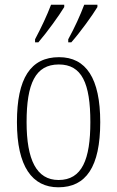

<svg xmlns="http://www.w3.org/2000/svg" viewBox="-20 -786 497 816"><path d="M270 -619V-606H283C321 -649 373 -721 394 -756V-766H338C321 -721 298 -670 270 -619ZM129 -619V-606H143C180 -649 232 -721 253 -756V-766H197C180 -721 156 -670 129 -619ZM228 10C345 10 406 -76 406 -267C406 -453 346 -543 231 -543C110 -543 52 -453 52 -267C52 -78 117 10 228 10ZM229 -21C135 -21 93 -107 93 -267C93 -430 130 -512 230 -512C328 -512 364 -432 364 -267C364 -109 329 -21 229 -21Z"/></svg>

Font: Noto Serif Georgian Condensed ExtraLight
Style: Regular
Weight: 200
Width: 3
Designer: Monotype Design Team, Akaki Razmadze
Foundry: Google LLC
Version: Version 2.003